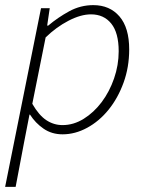

<svg xmlns="http://www.w3.org/2000/svg" viewBox="-23 -512 567 749"><path d="M92 -65 71 43 38 217H-3L137 -480H171L161 -412H165Q203 -444 247 -468Q291 -492 341 -492Q405 -492 443 -448Q481 -404 481 -319Q481 -250 459 -189.5Q437 -129 400.5 -84Q364 -39 317 -13.5Q270 12 221 12Q179 12 147 -10Q115 -32 94 -65ZM332 -456Q292 -456 244 -431Q196 -406 155 -366L103 -107Q129 -62 158 -43Q187 -24 221 -24Q264 -24 303.5 -48.5Q343 -73 373.5 -113.5Q404 -154 422 -206Q440 -258 440 -312Q440 -384 411 -420Q382 -456 332 -456Z"/></svg>

Font: TypoPRO Source Sans Pro
Style: Italic
Weight: 300
Italic angle: -11°
Designer: Paul D. Hunt
Foundry: Adobe Systems Incorporated
Version: Version 1.075;PS 2.000;hotconv 1.0.86;makeotf.lib2.5.63406